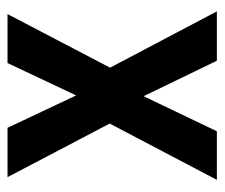

<svg xmlns="http://www.w3.org/2000/svg" viewBox="-62 -520 583 498"><g transform="rotate(-90 229.0 -271.5)"><path d="M157 -278 18 -543H146L230 -365L314 -543H441L302 -277L448 0H320L228 -190L137 0H11Z"/></g></svg>

Font: Noto Sans Thai Looped Condensed SemiBold
Style: Regular
Weight: 600
Width: 3
Designer: Sasikarn Vongin, Ben Mitchell
Foundry: The Fontpad Ltd
Version: Version 1.001; ttfautohint (v1.8.4.7-5d5b)